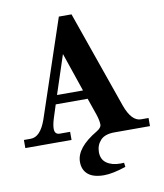

<svg xmlns="http://www.w3.org/2000/svg" viewBox="-103 -814 970 1137"><g transform="rotate(-10 382.5 -246.0)"><path d="M394 -276.9 314.5 -509.8 237.8 -276.9ZM430.7 239.3Q366.7 239.3 334.7 212.4Q302.7 185.5 302.7 137.2Q302.7 52.2 431.6 -23.9Q460.4 -41 460.4 -60.1Q460.4 -84 447.8 -122.1L412.6 -223.6H220.7Q208.5 -185.5 196 -146.7Q183.6 -107.9 183.6 -83.5Q183.6 -48.8 214.8 -48.8H276.4V0H-1.5V-48.8H39.6Q98.1 -48.8 132.8 -147.5L329.1 -732.4H405.3L610.4 -147.5Q646 -48.8 703.1 -48.8H748V0H534.2Q476.1 0 449.7 29.1Q423.3 58.1 423.3 99.6Q423.3 143.6 454.8 165.8Q486.3 188 538.1 188Q545.4 188 559.1 187L562.5 212.4Q481.9 239.3 430.7 239.3Z"/></g></svg>

Font: Munson
Style: Bold
Weight: 700
Designer: Paul James MIller
Foundry: High-Logic / Made with FontCreator
Version: Version 2.10;May 5, 2019;FontCreator 11.5.0.2430 64-bit